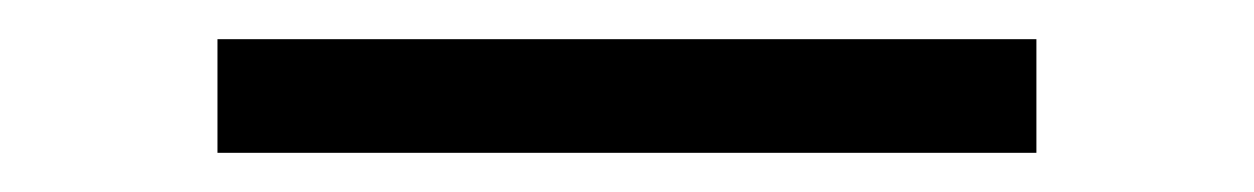

<svg xmlns="http://www.w3.org/2000/svg" viewBox="-20 -389 640 98"><path d="M91 -311V-369H509V-311Z"/></svg>

Font: Iosevka Custom Light Extended
Style: Regular
Weight: 300
Width: 7
Monospace: yes
Designer: Belleve Invis
Foundry: Belleve Invis
Version: Version 11.2.4; ttfautohint (v1.8.4)